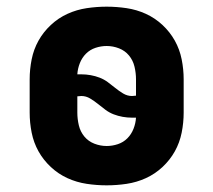

<svg xmlns="http://www.w3.org/2000/svg" viewBox="-20 -548 640 576"><path d="M300 8Q270 8 240 3.5Q210 -1 182.5 -13.5Q155 -26 132.5 -47Q110 -68 95.5 -94Q81 -120 75 -150Q69 -180 69 -210V-310Q69 -340 75 -370Q81 -400 95.5 -426Q110 -452 132.5 -473Q155 -494 182.5 -506.5Q210 -519 240 -523.5Q270 -528 300 -528Q330 -528 360 -523.5Q390 -519 417.5 -506.5Q445 -494 467.5 -473Q490 -452 504.5 -426Q519 -400 525 -370Q531 -340 531 -310V-210Q531 -180 525 -150Q519 -120 504.5 -94Q490 -68 467.5 -47Q445 -26 417.5 -13.5Q390 -1 360 3.5Q330 8 300 8ZM376 -260Q379 -260 382 -260.5Q385 -261 388 -261V-310Q388 -329 383.5 -348Q379 -367 367 -381.5Q355 -396 337 -403Q319 -410 300 -410Q283 -410 266.5 -404.5Q250 -399 238 -387Q226 -375 219.5 -358.5Q213 -342 212 -325H224Q238 -325 252 -322.5Q266 -320 279 -315Q292 -310 303.5 -301.5Q315 -293 326 -284Q337 -275 349.5 -267.5Q362 -260 376 -260ZM300 -110Q317 -110 333.5 -115.5Q350 -121 362 -133Q374 -145 380.5 -161.5Q387 -178 388 -195H376Q362 -195 348 -197.5Q334 -200 321 -205Q308 -210 296.5 -218.5Q285 -227 274 -236Q263 -245 250.5 -252.5Q238 -260 224 -260Q221 -260 218 -259.5Q215 -259 212 -259V-210Q212 -191 216.5 -172Q221 -153 233 -138.5Q245 -124 263 -117Q281 -110 300 -110Z"/></svg>

Font: Iosevka Heavy Extended
Style: Regular
Weight: 900
Width: 7
Monospace: yes
Designer: Belleve Invis
Foundry: Belleve Invis
Version: Version 32.5.0; ttfautohint (v1.8.4)